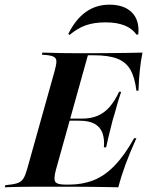

<svg xmlns="http://www.w3.org/2000/svg" viewBox="-46 -794 625 814"><path d="M107.3 -2.4Q79 -2.4 54 -2Q29 -1.6 8.9 -1.2Q-11.3 -0.8 -25.8 0L-23.4 -8.9L-3.2 -11.3Q19.4 -13.7 33.1 -19.8Q46.8 -25.8 54.4 -39.1Q62.1 -52.4 69.4 -78.2L185.5 -492.7Q192.7 -518.5 193.1 -532.3Q193.5 -546 183.9 -552Q174.2 -558.1 152.4 -560.5L131.5 -562.1L133.9 -571Q147.6 -571 168.1 -570.2Q188.7 -569.4 214.1 -569Q239.5 -568.5 268.5 -568.5H266.9H362.9Q395.2 -568.5 429.8 -569Q464.5 -569.4 497.6 -569.8Q530.6 -570.2 558.1 -571Q550.8 -534.7 546.8 -496.4Q542.7 -458.1 541.1 -409.7H532.3Q525.8 -464.5 507.3 -497.6Q488.7 -530.6 451.6 -545.2Q414.5 -559.7 351.6 -559.7H326.6L191.1 -74.2Q180.6 -35.5 188.3 -23.4Q196 -11.3 232.3 -11.3H246.8Q303.2 -11.3 350.4 -29.8Q397.6 -48.4 439.5 -91.5Q481.5 -134.7 522.6 -208.1H532.3Q504.8 -147.6 486.3 -97.2Q467.7 -46.8 455.6 0Q421.8 -0.8 390.3 -1.2Q358.9 -1.6 323.8 -2Q288.7 -2.4 243.5 -2.4H113.7ZM222.6 -282.3 224.2 -291.1H387.1L384.7 -282.3ZM394.4 -169.4Q397.6 -204.8 388.3 -230.2Q379 -255.6 355.2 -269Q331.5 -282.3 289.5 -282.3L300.8 -291.1Q340.3 -291.1 369 -303.6Q397.6 -316.1 419.4 -341.5Q441.1 -366.9 458.9 -404.8H467.7Q452.4 -358.9 446 -333.9Q439.5 -308.9 432.3 -287.1Q425.8 -260.5 419.4 -235.5Q412.9 -210.5 404 -169.4ZM417.7 -774.2Q480.6 -774.2 513.3 -741.1Q546 -708.1 540.3 -648.4L533.1 -646.8Q514.5 -673.4 481.5 -686.3Q448.4 -699.2 402.4 -699.2Q353.2 -699.2 317.7 -686.7Q282.3 -674.2 249.2 -646L243.5 -650Q274.2 -712.1 317.7 -743.1Q361.3 -774.2 417.7 -774.2Z"/></svg>

Font: Playfair 144pt
Style: Bold Italic
Weight: 700
Italic angle: -15.6°
Designer: Claus Eggers Sørensen
Foundry: Claus Eggers Sørensen
Version: Version 2.203